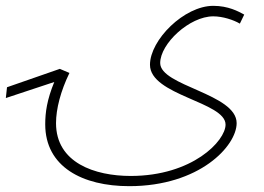

<svg xmlns="http://www.w3.org/2000/svg" viewBox="-109 -408 905 658"><path d="M46 18C46 164 174 230 334 230C575 230 702 92 702 14C702 -87 440 -113 440 -192C440 -258 540 -352 622 -352C654 -352 691 -340 713 -327L728 -358C708 -369 673 -388 622 -388C522 -388 405 -271 405 -186C405 -81 664 -59 664 19C664 75 550 195 339 195C216 195 83 150 83 14C83 -35 99 -96 129 -158L96 -172L-85 -109L-89 -72L77 -127C52 -66 46 -23 46 18Z"/></svg>

Font: Noto Sans Arabic ExtLt
Style: Regular
Weight: 200
Designer: Monotype Design Team, Nadine Chahine, Nizar Qandah and Khaled Hosny
Foundry: Monotype Imaging Inc.
Version: Version 2.012